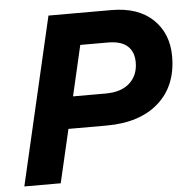

<svg xmlns="http://www.w3.org/2000/svg" viewBox="-51 -754 785 804"><g transform="rotate(-5 341.5 -352.0)"><path d="M446 -704Q559 -704 621 -644.5Q683 -585 683 -489Q683 -365 603.5 -294.5Q524 -224 384 -224H224L172 0H19L182 -704ZM392 -358Q458 -358 493.5 -390.5Q529 -423 529 -477Q529 -522 502 -546Q475 -570 420 -570H304L255 -358Z"/></g></svg>

Font: CBA Beacon Sans Extra Bold
Style: Italic
Weight: 800
Italic angle: -13°
Designer: Wei Huang
Foundry: Wei Huang
Version: Version 1.002